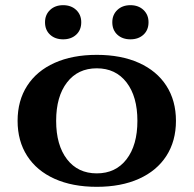

<svg xmlns="http://www.w3.org/2000/svg" viewBox="-20 -712 748 742"><path d="M48 -245Q48 -323 85 -380.5Q122 -438 191 -469Q260 -500 354 -500Q448 -500 517 -469Q586 -438 623 -380.5Q660 -323 660 -245Q660 -167 623 -109.5Q586 -52 517 -21Q448 10 354 10Q260 10 191 -21Q122 -52 85 -109.5Q48 -167 48 -245ZM511 -245Q511 -339 469 -393.5Q427 -448 354 -448Q281 -448 239 -393.5Q197 -339 197 -245Q197 -151 239 -96.5Q281 -42 354 -42Q427 -42 469 -96.5Q511 -151 511 -245ZM154 -626Q154 -655 173.5 -673.5Q193 -692 224 -692Q255 -692 274.5 -673.5Q294 -655 294 -626Q294 -596 274.5 -578Q255 -560 224 -560Q193 -560 173.5 -578Q154 -596 154 -626ZM414 -626Q414 -655 433.5 -673.5Q453 -692 484 -692Q515 -692 534.5 -673.5Q554 -655 554 -626Q554 -596 534.5 -578Q515 -560 484 -560Q453 -560 433.5 -578Q414 -596 414 -626Z"/></svg>

Font: Fahkwang
Style: Bold
Weight: 700
Designer: Suppakit Chalermlarp | Katatrad Co.,Ltd.
Foundry: Cadson Demak Co.,Ltd.
Version: Version 1.000; ttfautohint (v1.6)